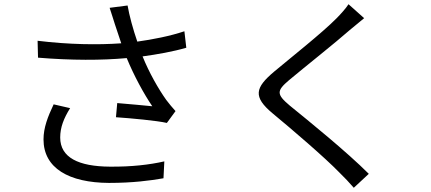

<svg xmlns="http://www.w3.org/2000/svg" viewBox="-20 -824 2040 909"><path d="M312 -312 234 -330C206 -271 186 -219 186 -164C186 -28 306 41 496 42C607 42 692 31 754 20L758 -60C688 -44 602 -34 500 -35C352 -36 265 -78 265 -173C265 -221 282 -264 312 -312ZM158 -631 160 -551C317 -538 461 -538 580 -549C614 -466 662 -378 701 -321C665 -325 591 -331 535 -336L529 -269C601 -264 722 -253 770 -242L811 -298C796 -315 781 -332 767 -351C730 -403 686 -480 655 -557C722 -566 801 -580 862 -598L853 -676C785 -653 702 -637 630 -627C610 -685 592 -751 584 -798L499 -787C508 -761 517 -730 524 -709L554 -619C444 -611 305 -613 158 -631Z M1704 -738 1630 -804C1618 -785 1593 -757 1573 -737C1505 -668 1353 -548 1278 -485C1188 -409 1176 -366 1271 -287C1364 -210 1516 -80 1586 -8C1611 16 1634 41 1655 65L1726 -1C1620 -107 1443 -250 1352 -324C1288 -378 1289 -394 1349 -445C1423 -507 1567 -621 1635 -681C1652 -695 1683 -721 1704 -738Z"/></svg>

Font: Noto Sans CJK HK
Style: Regular
Weight: 400
Designer: Ryoko NISHIZUKA 西塚涼子 (kana, bopomofo & ideographs); Paul D. Hunt (Latin, Greek & Cyrillic); Sandoll Communications 산돌커뮤니
Foundry: Adobe
Version: Version 2.004;hotconv 1.0.118;makeotfexe 2.5.65603